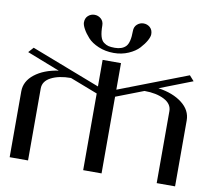

<svg xmlns="http://www.w3.org/2000/svg" viewBox="-104 -1162 1458 1286"><g transform="rotate(10 625.0 -519.0)"><path d="M500 -975.6Q500 -931.6 507.8 -903.8Q515.6 -876 532.2 -863.8Q548.8 -851.6 564.9 -847.7Q581.1 -843.8 607.4 -843.8Q657.2 -843.8 682.6 -870.1Q708 -896.5 708 -975.6Q708 -1004.9 727.1 -1021.5Q746.1 -1038.1 770.5 -1038.1Q795.9 -1038.1 814.5 -1021.5Q833 -1004.9 833 -975.6Q833 -958 818.4 -931.6Q803.7 -905.3 777.8 -877Q752 -848.6 706.1 -828.6Q660.2 -808.6 606.4 -808.6Q549.8 -808.6 502.4 -828.6Q455.1 -848.6 429.2 -877.4Q403.3 -906.2 389.2 -932.6Q375 -959 375 -975.6Q375 -1004.9 393.6 -1021.5Q412.1 -1038.1 437.5 -1038.1Q461.9 -1038.1 481 -1021.5Q500 -1004.9 500 -975.6ZM667 -750V-569.3L1135.7 -750L1167 -714.8L943.4 -627.9Q1043.9 -613.3 1105.5 -565.4Q1167 -517.6 1167 -448.2V0H1042V-489.3Q1042 -539.1 988.8 -566.4Q935.5 -593.8 854.5 -593.8L667 -521.5V0H542V-521.5L354.5 -593.8Q272.5 -593.8 219.7 -566.4Q167 -539.1 167 -489.3V0H42V-448.2Q42 -516.6 103.5 -564.9Q165 -613.3 264.6 -627.9L42 -714.8L73.2 -750L542 -569.3V-750Z"/></g></svg>

Font: okolaks
Style: Bold
Weight: 600
Width: 8
Version: Version 000.6.0